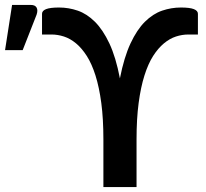

<svg xmlns="http://www.w3.org/2000/svg" viewBox="-158 -759 834 779"><path d="M0 0ZM396 0H261.5V-193Q261.5 -277 253 -341Q244.5 -405 229.5 -452.5Q214.5 -500 194.2 -531.8Q174 -563.5 150.5 -583Q127 -602.5 101.5 -610.8Q76 -619 51 -619H12.5V-703Q12.5 -715.5 29 -722Q45.5 -728.5 81.5 -728.5Q120.5 -728.5 157.5 -715.8Q194.5 -703 227 -670.8Q259.5 -638.5 285.8 -582.8Q312 -527 328.5 -441Q345.5 -527 371.5 -582.8Q397.5 -638.5 430 -670.8Q462.5 -703 499.8 -715.8Q537 -728.5 576 -728.5Q612 -728.5 628.5 -722Q645 -715.5 645 -703V-619H606.5Q581 -619 555.8 -610.8Q530.5 -602.5 507 -583Q483.5 -563.5 463.2 -531.8Q443 -500 428 -452.5Q413 -405 404.5 -341Q396 -277 396 -193ZM-137.5 -555.5 -109 -739H-33Q-15.5 -739 -9.5 -728.2Q-3.5 -717.5 -9.5 -699.5L-66 -555.5Z"/></svg>

Font: Lato
Style: Bold
Weight: 700
Designer: Lukasz Dziedzic
Foundry: tyPoland Lukasz Dziedzic
Version: Version 2.007; 2014-02-27